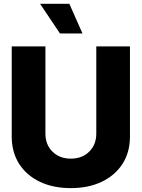

<svg xmlns="http://www.w3.org/2000/svg" viewBox="-20 -969 737 999"><path d="M481 -727.5H656.2V-258.8Q656.2 -177.2 617.7 -116.9Q579.1 -56.6 509.8 -23.4Q440.4 9.8 348.6 9.8Q256.3 9.8 187 -23.4Q117.7 -56.6 79.3 -116.9Q41 -177.2 41 -258.8V-727.5H216.3V-273.4Q216.3 -216.8 252.9 -180.2Q289.6 -143.6 348.6 -143.6Q407.7 -143.6 444.3 -180.2Q481 -216.8 481 -273.4ZM292 -794.9 188.5 -949.2H340.8L409.2 -794.9Z"/></svg>

Font: Inter Tight ExtraBold
Style: Regular
Weight: 800
Designer: Rasmus Andersson
Foundry: rsms
Version: Version 3.004; ttfautohint (v1.8.4.7-5d5b)